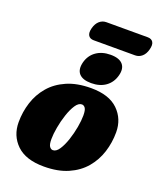

<svg xmlns="http://www.w3.org/2000/svg" viewBox="-151 -906 833 1008"><g transform="rotate(20 266.0 -402.0)"><path d="M311 -462Q411 -462 461.8 -412.5Q512.5 -363 512.5 -288.5Q512.5 -231 495.5 -177.5Q478.5 -124 442.8 -81.8Q407 -39.5 350.8 -14.8Q294.5 10 216 10Q115.5 10 64.2 -39.2Q13 -88.5 13 -164Q13 -221 30 -274.5Q47 -328 83 -370.2Q119 -412.5 175.5 -437.2Q232 -462 311 -462ZM232 -87Q250.5 -87 266.5 -111.2Q282.5 -135.5 294.8 -172.2Q307 -209 313.8 -247Q320.5 -285 320.5 -312.5Q320.5 -342.5 312.8 -353.8Q305 -365 293.5 -365Q275 -365 259 -340.8Q243 -316.5 230.8 -279.8Q218.5 -243 211.8 -205Q205 -167 205 -139.5Q205 -109.5 213 -98.2Q221 -87 232 -87ZM300 -486.5Q252.5 -486.5 232.2 -509.2Q212 -532 223 -574.5Q234 -615.5 266.5 -638.5Q299 -661.5 346.5 -661.5Q395 -661.5 415 -638.5Q435 -615.5 424 -574.5Q413 -533 380.8 -509.8Q348.5 -486.5 300 -486.5ZM204.5 -758Q212 -786 228.5 -800.2Q245 -814.5 266.5 -814.5H497.5Q519 -814.5 527.8 -800Q536.5 -785.5 529 -758Q522 -731 505.5 -716.8Q489 -702.5 467.5 -702.5H236.5Q215 -702.5 206.2 -717Q197.5 -731.5 204.5 -758Z"/></g></svg>

Font: Fraunces 144pt SuperSoft Black
Style: Italic
Weight: 900
Italic angle: -16°
Version: Version 1.000;[b76b70a41]